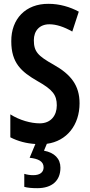

<svg xmlns="http://www.w3.org/2000/svg" viewBox="-20 -744 469 1004"><path d="M296 133C296 86 265 54 210 44L225 8C329 -6 396 -90 396 -204C396 -297 351 -355 260 -406C178 -452 157 -474 157 -534C157 -582 186 -617 238 -617C274 -617 314 -604 358 -579L392 -683C346 -708 291 -724 234 -724C114 -725 38 -645 39 -528C39 -415 91 -369 176 -320C256 -275 277 -247 277 -193C277 -140 246 -99 188 -99C142 -99 83 -115 34 -146V-26C75 -5 118 6 165 9L135 81C181 86 208 100 208 131C208 156 190 172 154 172C139 172 123 170 107 165V233C124 238 147 240 175 240C252 240 296 201 296 133Z"/></svg>

Font: Noto Sans Khmer ExtraCondensed SemiBold
Style: Regular
Weight: 600
Width: 2
Designer: Danh Hong and the Monotype Design Team
Foundry: Monotype Imaging Inc.
Version: Version 2.004